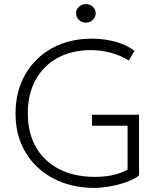

<svg xmlns="http://www.w3.org/2000/svg" viewBox="-20 -904 790 939"><path d="M443 15Q329.5 15 242.2 -30.5Q155 -76 105.5 -157.8Q56 -239.5 56 -348Q56 -457 103.5 -539.8Q151 -622.5 235.2 -668.8Q319.5 -715 430 -715Q488 -715 542.5 -700.5Q597 -686 638 -655.5L610 -608Q569.5 -633.5 521.2 -646.2Q473 -659 425 -659Q332 -659 262.5 -621.2Q193 -583.5 154.5 -514Q116 -444.5 116 -350Q116 -252.5 156.8 -182.8Q197.5 -113 271.2 -76Q345 -39 444 -39Q499.5 -39 541 -50Q582.5 -61 604 -75V-289H430V-343H660V-46Q636.5 -27 597.2 -13.2Q558 0.5 516 7.8Q474 15 443 15ZM400 -793Q380 -793 366 -806.8Q352 -820.5 352 -839Q352 -858 366.2 -871Q380.5 -884 400 -884Q419.5 -884 433.8 -871Q448 -858 448 -839Q448 -820.5 433.8 -806.8Q419.5 -793 400 -793Z"/></svg>

Font: Geologica Thin
Style: Regular
Weight: 100
Designer: Sindre Bremnes, Frode Helland
Foundry: Monokrom Skriftforlag AS
Version: Version 1.010; ttfautohint (v1.8.4.7-5d5b);gftools[0.9.28]